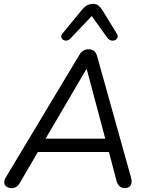

<svg xmlns="http://www.w3.org/2000/svg" viewBox="-20 -967 769 994"><path d="M40 7Q17 7 6.5 -8.5Q-4 -24 9 -47L391 -683Q408 -712 439 -712Q472 -712 482 -679L658 -49Q666 -20 655.5 -6.5Q645 7 627 7Q593 7 583 -32L544 -180H176L82 -19Q67 7 40 7ZM427 -609 216 -249H525L429 -609ZM344 -767Q332 -755 318.5 -757Q305 -759 299 -769.5Q293 -780 304 -794L404 -916Q429 -947 461 -947Q479 -947 490 -938Q501 -929 511 -913L584 -794Q594 -778 586 -767.5Q578 -757 563 -756.5Q548 -756 536 -771L455 -884Z"/></svg>

Font: Nunito
Style: Italic
Weight: 400
Italic angle: -9°
Designer: Vernon Adams
Foundry: Vernon Adams
Version: Version 3.601; ttfautohint (v1.8.2.53-6de2)